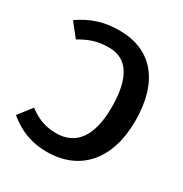

<svg xmlns="http://www.w3.org/2000/svg" viewBox="-168 -835 933 978"><g transform="rotate(30 299.0 -345.5)"><path d="M257 -706C162 -706 94 -682 23 -633L85 -555C140 -588 186 -604 253 -604C356 -604 416 -526 416 -347C416 -172 349 -91 237 -91C170 -91 123 -111 74 -148L13 -69C76 -17 146 15 243 15C433 15 555 -116 555 -347C555 -578 445 -706 257 -706Z"/></g></svg>

Font: Fira Sans Medium
Style: Regular
Weight: 500
Designer: Carrois Corporate & Edenspiekermann AG
Foundry: Carrois Corporate GbR & Edenspiekermann AG
Version: Version 4.203